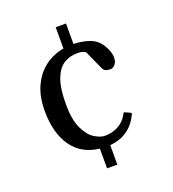

<svg xmlns="http://www.w3.org/2000/svg" viewBox="-130 -697 815 907"><g transform="rotate(-20 277.5 -243.5)"><path d="M252.9 111.3V12.2Q161.6 1.5 115.2 -66.7Q68.8 -134.8 68.8 -244.1Q68.8 -315.9 92.8 -367.7Q116.7 -419.4 158.2 -450.7Q199.7 -481.9 252.9 -491.2V-598.1H304.7V-495.1Q345.2 -494.6 382.8 -481.9Q420.4 -469.2 442.4 -433.1Q453.6 -414.6 458.5 -398.4Q463.4 -382.3 463.4 -369.6Q463.4 -355 458.3 -344.7Q453.1 -334.5 445.3 -328.9Q437.5 -323.2 428.7 -323.2Q414.6 -323.2 405.3 -326.9Q396 -330.6 388.7 -346.7L347.7 -438Q347.7 -438 337.6 -443.1Q327.6 -448.2 306.6 -448.2Q267.1 -448.2 237.3 -429Q207.5 -409.7 190.7 -364.3Q173.8 -318.8 173.8 -239.3Q173.8 -163.1 194.1 -118.9Q214.4 -74.7 243.4 -55.7Q272.5 -36.6 297.9 -36.6Q335 -36.6 365.2 -53.5Q395.5 -70.3 412.1 -101.6Q413.6 -104.5 415 -107.4Q416.5 -110.4 421.4 -109.4L445.8 -98.1Q451.2 -96.2 451.2 -92.3Q451.2 -90.3 450.2 -88.1Q449.2 -85.9 448.2 -84.5Q435.5 -57.6 415.8 -36.9Q396 -16.1 368.4 -2.9Q340.8 10.3 304.7 13.2V111.3Z"/></g></svg>

Font: Gelasio
Style: Regular
Weight: 400
Designer: Eben Sorkin
Foundry: Eben Sorkin
Version: Version 1.008